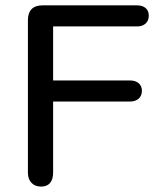

<svg xmlns="http://www.w3.org/2000/svg" viewBox="-20 -690 592 716"><path d="M84.1 -46.6V-614.9Q84.1 -642 97.8 -656Q111.5 -670 138.5 -670H491.2Q511.3 -670 523 -660Q534.8 -650 534.8 -631.6Q534.8 -612.8 523 -602.2Q511.3 -591.5 491.2 -591.5H178.1V-389.9H465.6Q485 -389.9 497.1 -379.6Q509.2 -369.3 509.2 -351.5Q509.2 -332.7 497.1 -322.1Q485 -311.4 465.6 -311.4H178.1V-46.6Q178.1 -21.5 166.8 -7.9Q155.4 5.8 133.7 5.8Q110.9 5.8 97.5 -8Q84.1 -21.8 84.1 -46.6Z"/></svg>

Font: SN Pro Thin
Style: Regular
Weight: 200
Designer: Tobias Whetton
Foundry: Supernotes
Version: Version 1.003;Glyphs 3.3 (3324)